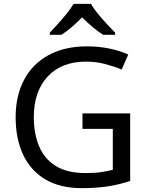

<svg xmlns="http://www.w3.org/2000/svg" viewBox="-20 -964 768 994"><path d="M407 -377H654V-27Q596 -8 537 1Q478 10 403 10Q292 10 216 -34.5Q140 -79 100.5 -161.5Q61 -244 61 -357Q61 -468 104.5 -550.5Q148 -633 231 -678.5Q314 -724 431 -724Q491 -724 544.5 -713Q598 -702 644 -682L610 -604Q572 -620 524.5 -632.5Q477 -645 426 -645Q298 -645 226.5 -567.5Q155 -490 155 -357Q155 -272 182.5 -206.5Q210 -141 269 -104.5Q328 -68 424 -68Q471 -68 504 -73Q537 -78 564 -85V-297H407ZM451 -944Q463 -922 485.5 -894.5Q508 -867 532.5 -840.5Q557 -814 576 -795V-784H514Q488 -800 460 -823.5Q432 -847 405 -874Q378 -847 351 -823.5Q324 -800 298 -784H238V-795Q256 -814 280 -840.5Q304 -867 326 -894.5Q348 -922 361 -944Z"/></svg>

Font: Noto Sans
Style: Regular
Weight: 400
Designer: Monotype Design Team
Foundry: Monotype Imaging Inc.
Version: Version 1.902